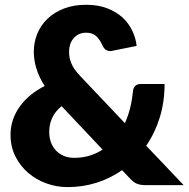

<svg xmlns="http://www.w3.org/2000/svg" viewBox="-20 -756 770 784"><path d="M332 -736.5Q380.5 -736.5 417.5 -722.2Q454.5 -708 480 -684.8Q505.5 -661.5 520 -631Q534.5 -600.5 538 -568.5L438 -548.5Q435.5 -548 433.8 -547.8Q432 -547.5 430 -547.5Q409 -547.5 399 -569.5Q387.5 -595.5 372.2 -609Q357 -622.5 332 -622.5Q314.5 -622.5 301.5 -616Q288.5 -609.5 279.8 -599Q271 -588.5 266.5 -574.5Q262 -560.5 262 -545.5Q262 -532.5 264.2 -520.5Q266.5 -508.5 271.8 -496.2Q277 -484 286.2 -471Q295.5 -458 310 -443L490 -253Q503.5 -283 511.5 -315.5Q519.5 -348 523 -383Q524 -397 532.2 -405Q540.5 -413 554 -413H652Q652 -340 632.5 -276.8Q613 -213.5 577 -161L730 0H577Q565.5 0 556.5 -1.2Q547.5 -2.5 539.8 -5.5Q532 -8.5 525 -14Q518 -19.5 510 -28L478.5 -61Q431 -28 374.8 -10Q318.5 8 255 8Q211.5 8 169.8 -7Q128 -22 95.5 -49.8Q63 -77.5 43 -117Q23 -156.5 23 -205.5Q23 -238.5 33.2 -268Q43.5 -297.5 62 -322.8Q80.5 -348 106.2 -368.8Q132 -389.5 162.5 -405Q139 -441.5 128.5 -476.5Q118 -511.5 118 -544.5Q118 -583.5 132.2 -618.2Q146.5 -653 173.8 -679.2Q201 -705.5 240.8 -721Q280.5 -736.5 332 -736.5ZM181 -218Q181 -194 188.2 -174.5Q195.5 -155 209 -141Q222.5 -127 241.2 -119.2Q260 -111.5 283 -111.5Q316.5 -111.5 345.2 -120.2Q374 -129 399 -145L231.5 -322.5Q204 -300 192.5 -273.5Q181 -247 181 -218Z"/></svg>

Font: LatoHex
Style: Regular
Weight: 900
Designer: Lukasz Dziedzic
Foundry: tyPoland Lukasz Dziedzic
Version: Version 1.104; Western+Polish opensource